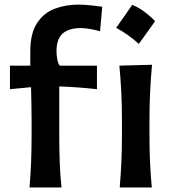

<svg xmlns="http://www.w3.org/2000/svg" viewBox="-20 -828 764 848"><path d="M564 -806.6Q589.8 -796.4 615 -778.1Q640.3 -759.9 665 -734.6Q647.8 -709.9 629.8 -684.9Q611.8 -660 593 -634.2Q547.9 -675.5 493.1 -705.1Q511.4 -730.9 528.8 -755.8Q546.3 -780.8 564 -806.6ZM110.4 0Q115.2 -58.6 117.4 -113.5Q119.6 -168.5 119.6 -235.4V-289.1Q119.6 -323.7 118.9 -361.8Q118.2 -399.9 117.2 -442.9L23.9 -434.1V-538.1H113.8V-600.6Q113.8 -681.2 143.8 -726.3Q173.8 -771.5 222.2 -789.6Q270.5 -807.6 325.2 -807.6Q351.6 -807.6 383.3 -804.2Q415 -800.8 431.6 -798.3L421.9 -689.9Q403.8 -695.3 379.2 -699.7Q354.5 -704.1 338.4 -704.1Q283.7 -704.1 256.6 -679.7Q229.5 -655.3 229.5 -601.1Q229.5 -584.5 233.2 -565.2Q236.8 -545.9 244.1 -538.1H408.2V-434.1Q324.2 -443.4 241.7 -446.3V-235.4Q241.7 -168.5 243.7 -113.5Q245.6 -58.6 251.5 0ZM508.8 0Q513.7 -58.6 516.1 -113.5Q518.6 -168.5 518.6 -235.4V-289.1Q518.6 -364.7 515.6 -422.1Q512.7 -479.5 507.3 -538.1L651.4 -542Q646 -482.4 643.1 -424.3Q640.1 -366.2 640.1 -289.1V-235.4Q640.1 -168.5 642.6 -113.5Q645 -58.6 650.4 0Z"/></svg>

Font: Pinar DS1 SemiBold
Style: Regular
Weight: 600
Designer: Amin Abedi
Version: Version 3.000